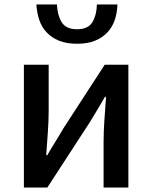

<svg xmlns="http://www.w3.org/2000/svg" viewBox="-20 -840 681 860"><path d="M198 -550V-345Q198 -302 194.5 -250Q191 -198 187 -145H192Q206 -170 227 -203.5Q248 -237 262 -262L449 -550H555V0H444V-205Q444 -248 447.5 -300Q451 -352 455 -406H450Q435 -380 415 -346.5Q395 -313 380 -289L192 0H87V-550ZM325 -644Q277 -644 243.5 -658Q210 -672 188 -696Q166 -720 155.5 -752Q145 -784 143 -820H235Q237 -773 256 -741Q275 -709 325 -709Q375 -709 394 -741Q413 -773 414 -820H506Q505 -784 494.5 -752Q484 -720 462 -696Q440 -672 406.5 -658Q373 -644 325 -644Z"/></svg>

Font: Kinto Sans Med
Style: Regular
Weight: 500
Designer: Authors: Ryoko NISHIZUKA  (kana & ideographs); Paul D. Hunt (Latin, Greek & Cyrillic); Wenlong ZHANG  (bopomofo); Sandol
Foundry: Adobe Systems Incorporated, ookami Inc.
Version: Version 0.001